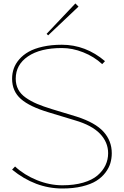

<svg xmlns="http://www.w3.org/2000/svg" viewBox="-20 -1078 715 1108"><path d="M625 -193.8Q625 -164.1 616.9 -136.5Q608.9 -108.9 588.1 -81.5Q567.4 -54.2 535.9 -34.4Q504.4 -14.6 454.1 -2.4Q403.8 9.8 339.8 9.8Q183.6 9.8 49.8 -99.1L66.9 -117.2Q120.1 -67.9 193.4 -38.3Q266.6 -8.8 339.8 -8.8Q407.7 -8.8 459.7 -23.9Q511.7 -39.1 542.5 -65.4Q573.2 -91.8 588.6 -124.3Q604 -156.7 604 -193.8Q604 -257.3 556.9 -306.4Q509.8 -355.5 412.1 -383.8Q403.3 -386.2 337.2 -406.5Q271 -426.8 262.2 -429.2Q150.9 -462.4 100.3 -507.1Q49.8 -551.8 49.8 -624Q49.8 -654.8 59.6 -682.6Q69.3 -710.4 91.3 -735.8Q113.3 -761.2 145.8 -779.5Q178.2 -797.9 227.3 -808.8Q276.4 -819.8 336.9 -819.8Q474.6 -819.8 585.9 -725.1L569.8 -708Q522.5 -751.5 460.4 -776.1Q398.4 -800.8 336.9 -800.8Q212.4 -800.8 141.6 -752.7Q70.8 -704.6 70.8 -624Q70.8 -589.4 85 -562.3Q99.1 -535.2 128.7 -514.4Q158.2 -493.7 193.4 -478.8Q228.5 -463.9 279.8 -448.2Q294.9 -444.3 422.9 -404.8Q530.3 -370.1 577.6 -317.6Q625 -265.1 625 -193.8ZM415 -1058.1 433.1 -1040 257.8 -874 249 -882.8Z"/></svg>

Font: Sinkin Sans 100 Thin
Style: Regular
Weight: 100
Designer: Keith Bates
Foundry: K-Type
Version: Sinkin Sans (version 1.0)  by Keith Bates   •   © 2014   www